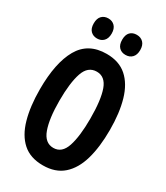

<svg xmlns="http://www.w3.org/2000/svg" viewBox="-222 -996 944 1095"><g transform="rotate(30 250.0 -448.5)"><path d="M250 8Q167 8 116.5 -37Q66 -82 42.5 -165Q19 -248 19 -360Q19 -534 73.5 -629.5Q128 -725 249 -725Q331 -725 382 -680Q433 -635 457 -552.5Q481 -470 481 -358Q481 -246 457.5 -164Q434 -82 383 -37Q332 8 250 8ZM252 -108Q308 -108 330 -175Q352 -242 352 -358Q352 -482 329 -545.5Q306 -609 251 -609Q193 -609 170.5 -543Q148 -477 148 -359Q148 -241 172 -174.5Q196 -108 252 -108ZM343 -773Q316 -773 300 -790Q284 -807 284 -839Q284 -872 300 -888.5Q316 -905 343 -905Q370 -905 386.5 -888Q403 -871 403 -839Q403 -807 386.5 -790Q370 -773 343 -773ZM156 -773Q130 -773 113.5 -789.5Q97 -806 97 -839Q97 -872 113.5 -888.5Q130 -905 156 -905Q182 -905 198.5 -888Q215 -871 215 -839Q215 -807 198.5 -790Q182 -773 156 -773Z"/></g></svg>

Font: Noto Sans Mono ExtraCondensed
Style: Bold
Weight: 700
Width: 2
Designer: Monotype Design Team
Foundry: Monotype Imaging Inc.
Version: Version 2.014